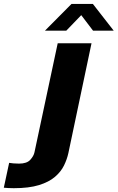

<svg xmlns="http://www.w3.org/2000/svg" viewBox="-197 -758 617 1008"><path d="M-124.5 230Q-139.5 230 -153.5 229.2Q-167.5 228.5 -177 227.5L-149 97Q-139.5 98.5 -126.2 99.8Q-113 101 -97 101Q-56 101 -38 81Q-20 61 -16 41.5L106 -531H283.5L162 45.5Q155 78 139 110.8Q123 143.5 91.5 170.5Q60 197.5 7.5 213.8Q-45 230 -124.5 230ZM39 -597 178.5 -737.5H290.5L400 -597H291.5L229.5 -678.5L151 -597Z"/></svg>

Font: Epilogue ExtraBold
Style: Italic
Weight: 800
Italic angle: -12°
Designer: Tyler Finck
Foundry: Etcetera Type Co
Version: Version 2.111; ttfautohint (v1.8.3)